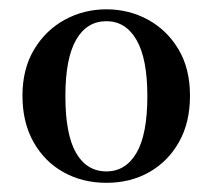

<svg xmlns="http://www.w3.org/2000/svg" viewBox="-20 -853 456 412"><path d="M208.4 -460.7Q157.2 -460.7 116.4 -483.4Q75.6 -506.1 51.9 -548.2Q28.2 -590.4 28.2 -647.7Q28.2 -705 53.1 -746.7Q78.1 -788.4 119.1 -810.7Q160.1 -833 208.4 -833Q256.7 -833 297.6 -810.7Q338.5 -788.4 363.1 -747Q387.7 -705.7 387.7 -647.7Q387.7 -589.7 363.9 -547.9Q340.2 -506.1 299.9 -483.4Q259.6 -460.7 208.4 -460.7ZM208.4 -485.2Q249.6 -485.2 272.9 -524.9Q296.2 -564.7 296.2 -646.7Q296.2 -727.3 272.9 -767.4Q249.6 -807.5 208.4 -807.5Q166.2 -807.5 143.2 -767.4Q120.3 -727.3 120.3 -646.7Q120.3 -564.7 143.2 -524.9Q166.2 -485.2 208.4 -485.2Z"/></svg>

Font: Noto Serif SC ExtraLight
Style: Regular
Weight: 200
Designer: Ryoko NISHIZUKA 西塚涼子 (kana & ideographs); Frank Grießhammer (Latin, Greek & Cyrillic); Wenlong ZHANG 张文龙 (bopomofo); San
Foundry: Adobe
Version: Version 2.002-H1;hotconv 1.1.0;makeotfexe 2.6.0